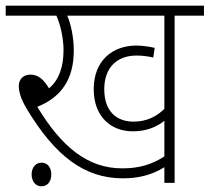

<svg xmlns="http://www.w3.org/2000/svg" viewBox="-20 -642 736 674"><path d="M593 -587H696V-622H0V-587H178C193 -554 203 -506 203 -466C203 -407 187 -361 152 -332C132 -365 113 -380 87 -380C63 -380 46 -365 46 -340C46 -319 53 -295 75 -258C173 -96 275 -16 411 -16C465 -16 512 -27 557 -55V0H593ZM449 -215C391 -215 346 -249 346 -329C346 -405 391 -447 459 -447C482 -447 501 -444 518 -440L523 -474C506 -478 481 -482 458 -482C376 -482 309 -430 309 -329C309 -233 369 -181 446 -181C493 -181 530 -196 557 -218V-93C511 -63 466 -51 409 -51C288 -51 196 -126 111 -267C193 -300 239 -361 239 -465C239 -510 229 -558 216 -587H557V-260C532 -235 497 -215 449 -215ZM91 -30C91 -3 107 12 125 12C145 12 160 -2 160 -30C160 -55 146 -71 126 -71C106 -71 91 -55 91 -30Z"/></svg>

Font: Noto Sans Devanagari UI SemiCondensed ExtraLight
Style: Regular
Weight: 200
Width: 4
Designer: Jelle Bosma - Monotype Design Team
Foundry: Monotype Imaging Inc.
Version: Version 2.004